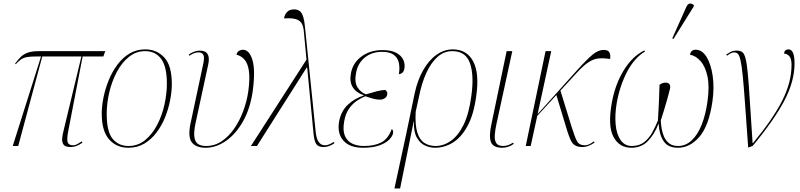

<svg xmlns="http://www.w3.org/2000/svg" viewBox="-20 -825 4519 1085"><path d="M52 0 212 -506H187Q153 -506 133 -502.5Q113 -499 99 -489.5Q85 -480 69 -462L65 -465Q81 -487 96.5 -502.5Q112 -518 135.5 -527Q159 -536 200 -536H575L564 -506H447L366 -86Q356 -35 363 -19.5Q370 -4 392 -4Q405 -4 418.5 -11.5Q432 -19 442 -26L446 -19Q412 6 380 6Q349 6 339 -8Q329 -22 331.5 -45Q334 -68 341 -94L440 -506H219L83 0Z M705 10Q639 10 597 -37Q555 -84 555 -183Q555 -226 565 -275Q575 -324 594.5 -372Q614 -420 643.5 -459.5Q673 -499 712 -522.5Q751 -546 801 -546Q865 -546 908 -500.5Q951 -455 951 -350Q951 -308 941.5 -259Q932 -210 913 -162.5Q894 -115 864.5 -76Q835 -37 795.5 -13.5Q756 10 705 10ZM706 0Q760 0 800.5 -33.5Q841 -67 868.5 -120Q896 -173 909.5 -234.5Q923 -296 923 -353Q923 -448 891 -492Q859 -536 800 -536Q749 -536 708.5 -503.5Q668 -471 640 -418Q612 -365 597.5 -303Q583 -241 583 -181Q583 -81 616.5 -40.5Q650 0 706 0Z M1142 10Q1088 10 1064.5 -20Q1041 -50 1056 -124L1128 -462Q1137 -502 1129 -515.5Q1121 -529 1102 -529Q1092 -529 1080 -525.5Q1068 -522 1050 -510L1047 -517Q1079 -539 1109 -539Q1173 -539 1157 -462L1084 -124Q1074 -74 1079 -47Q1084 -20 1101 -10Q1118 0 1144 0Q1193 0 1233 -27Q1273 -54 1304 -99Q1335 -144 1355 -198.5Q1375 -253 1383 -308Q1393 -382 1386.5 -425Q1380 -468 1361 -489Q1342 -510 1316 -516Q1321 -533 1332 -538.5Q1343 -544 1352 -544Q1389 -544 1406.5 -486Q1424 -428 1408 -309Q1394 -212 1354 -140.5Q1314 -69 1258 -29.5Q1202 10 1142 10Z M1398 0 1712 -488 1697 -647Q1695 -674 1685.5 -691.5Q1676 -709 1653 -716.5Q1630 -724 1585 -721Q1589 -744 1603 -758Q1617 -772 1641 -772Q1660 -772 1673 -763Q1686 -754 1693.5 -729.5Q1701 -705 1705 -658L1764 -79Q1772 -4 1816 -4Q1830 -4 1844.5 -11Q1859 -18 1867 -23L1870 -16Q1840 6 1809 6Q1779 6 1767.5 -10.5Q1756 -27 1752 -67L1716 -443H1713L1432 0Z M2032 10Q1956 10 1920.5 -30.5Q1885 -71 1896 -137Q1907 -197 1945.5 -233Q1984 -269 2035 -285V-287Q1993 -301 1973.5 -332Q1954 -363 1963 -410Q1973 -469 2022.5 -505.5Q2072 -542 2141 -542Q2191 -542 2219.5 -526.5Q2248 -511 2259 -487Q2270 -463 2265 -436Q2262 -421 2253 -413.5Q2244 -406 2234 -406Q2240 -441 2234 -469.5Q2228 -498 2205.5 -515Q2183 -532 2139 -532Q2080 -532 2040.5 -499Q2001 -466 1992 -412Q1982 -361 2000 -332Q2018 -303 2048 -292Q2085 -303 2110.5 -309.5Q2136 -316 2158 -317Q2163 -312 2166.5 -306.5Q2170 -301 2168 -290Q2166 -278 2154.5 -270Q2143 -262 2130 -262Q2110 -262 2093.5 -266Q2077 -270 2045 -281Q2021 -272 1996 -255Q1971 -238 1951.5 -209.5Q1932 -181 1925 -139Q1916 -88 1929 -57.5Q1942 -27 1970.5 -13.5Q1999 0 2036 0Q2096 0 2134.5 -20Q2173 -40 2194 -96Q2204 -88 2201 -72Q2198 -55 2179.5 -36Q2161 -17 2124.5 -3.5Q2088 10 2032 10Z M2209 240 2276 -70 2323 -296Q2339 -371 2370.5 -427Q2402 -483 2445.5 -514.5Q2489 -546 2539 -546Q2618 -546 2654 -478Q2690 -410 2671 -281Q2657 -177 2622 -113Q2587 -49 2539.5 -19.5Q2492 10 2438 10Q2410 10 2382 -2.5Q2354 -15 2335.5 -47.5Q2317 -80 2319 -140H2318L2241 240ZM2441 0Q2487 0 2528.5 -29.5Q2570 -59 2600 -120.5Q2630 -182 2643 -279Q2660 -396 2636.5 -466Q2613 -536 2536 -536Q2489 -536 2452.5 -503.5Q2416 -471 2389.5 -413.5Q2363 -356 2348 -280L2329 -193Q2325 -119 2338 -77Q2351 -35 2378 -17.5Q2405 0 2441 0Z M2819 10Q2767 10 2754.5 -22Q2742 -54 2757 -123L2843 -536H2875L2785 -122Q2778 -90 2776 -62Q2774 -34 2784 -17Q2794 0 2824 0Q2839 0 2852 -5Q2865 -10 2880 -19L2883 -12Q2869 -1 2851.5 4.5Q2834 10 2819 10Z M2951 0 3063 -536H3095L3018 -180L3240 -427Q3297 -490 3329 -516.5Q3361 -543 3391 -543Q3418 -543 3424.5 -527.5Q3431 -512 3428 -492Q3393 -497 3365 -495Q3337 -493 3307.5 -474.5Q3278 -456 3237 -411L3147 -313L3210 -109Q3228 -51 3240.5 -27.5Q3253 -4 3285 -4Q3298 -4 3310.5 -10Q3323 -16 3336 -26L3340 -19Q3302 6 3273 6Q3246 6 3230.5 -3Q3215 -12 3205.5 -32Q3196 -52 3185 -87L3124 -288L3016 -170L2979 0Z M3548 10Q3480 10 3447 -51Q3414 -112 3437 -242Q3455 -345 3503.5 -425.5Q3552 -506 3621 -540L3625 -534Q3564 -497 3523 -418Q3482 -339 3465 -242Q3454 -177 3459 -122Q3464 -67 3487 -33.5Q3510 0 3551 0Q3593 0 3621 -22.5Q3649 -45 3667 -78.5Q3685 -112 3698 -144Q3701 -200 3703.5 -247Q3706 -294 3707 -346Q3723 -358 3741 -358Q3760 -358 3765 -346Q3770 -334 3764 -315Q3760 -297 3750.5 -264Q3741 -231 3731 -197.5Q3721 -164 3714 -144Q3715 -123 3719 -98.5Q3723 -74 3733 -51.5Q3743 -29 3762 -14.5Q3781 0 3812 0Q3855 0 3889 -32Q3923 -64 3945.5 -121Q3968 -178 3978 -252Q3990 -337 3978 -393Q3966 -449 3939 -479.5Q3912 -510 3879 -516Q3885 -544 3911 -544Q3948 -544 3973 -503Q3998 -462 4007.5 -395.5Q4017 -329 4006 -252Q3986 -114 3932.5 -52Q3879 10 3811 10Q3755 10 3730 -27.5Q3705 -65 3702 -127Q3678 -65 3641 -27.5Q3604 10 3548 10ZM3786 -605 3779 -608 3859 -787Q3868 -805 3879.5 -805Q3891 -805 3901 -796L3900 -788Z M4208 9Q4197 -143 4190 -242Q4183 -341 4177 -399Q4171 -457 4164.5 -485Q4158 -513 4149.5 -521Q4141 -529 4128 -529Q4120 -529 4109 -523.5Q4098 -518 4088 -510L4084 -517Q4096 -525 4109.5 -532Q4123 -539 4143 -539Q4162 -539 4173.5 -531.5Q4185 -524 4192.5 -497Q4200 -470 4205.5 -413.5Q4211 -357 4217 -260.5Q4223 -164 4233 -16H4235Q4346 -150 4399.5 -254.5Q4453 -359 4453 -458Q4453 -494 4440 -508Q4427 -522 4411 -522Q4412 -536 4419 -541Q4426 -546 4436 -546Q4470 -546 4470 -467Q4470 -365 4411.5 -254.5Q4353 -144 4233 0Z"/></svg>

Font: Noto Serif Display SemiCondensed Thin
Style: Italic
Weight: 100
Width: 4
Italic angle: -12°
Designer: Monotype Design Team
Foundry: Monotype Imaging Inc.
Version: Version 2.009